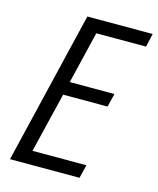

<svg xmlns="http://www.w3.org/2000/svg" viewBox="-106 -768 695 843"><g transform="rotate(15 241.5 -346.5)"><path d="M20 0 186 -693H483L469 -632H243L186 -395H389L374 -334H172L106 -61H351L336 0Z"/></g></svg>

Font: Ubuntu Sans Condensed
Style: Italic
Weight: 400
Width: 3
Italic angle: -13.5°
Designer: Dalton Maag Ltd
Foundry: Dalton Maag Ltd
Version: Version 1.006; ttfautohint (v1.8.4.7-5d5b)